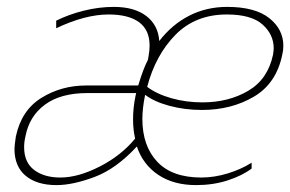

<svg xmlns="http://www.w3.org/2000/svg" viewBox="-20 -527 842 557"><path d="M22 -95Q22 -105 26 -131Q42 -207 100 -243Q158 -279 230 -279H381Q396 -329 409 -353L411 -364Q414 -381 414 -395Q414 -440 383.5 -462.5Q353 -485 295 -485Q227 -485 143 -445V-467Q179 -485 223 -496Q267 -507 310 -507Q370 -507 404.5 -480.5Q439 -454 442 -408Q479 -456 529 -481.5Q579 -507 639 -507Q720 -507 761 -474.5Q802 -442 802 -394Q802 -381 799 -369Q782 -285 716.5 -246.5Q651 -208 566 -208Q516 -208 471.5 -220Q427 -232 401 -252Q393 -212 393 -182Q393 -104 436 -58Q479 -12 564 -12Q602 -12 641 -24Q680 -36 710 -55V-38Q682 -17 640 -3.5Q598 10 549 10Q484 10 439.5 -19.5Q395 -49 377 -102Q317 -37 254 -13.5Q191 10 144 10Q87 10 54.5 -17Q22 -44 22 -95ZM772 -368Q774 -380 774 -387Q774 -427 741.5 -456Q709 -485 638 -485Q547 -485 489 -426Q431 -367 407 -275Q435 -254 477.5 -242Q520 -230 567 -230Q643 -230 700 -263.5Q757 -297 772 -368ZM372 -125Q366 -151 366 -181Q366 -214 373 -248L375 -257H233Q156 -257 110.5 -223.5Q65 -190 54 -132Q50 -116 50 -100Q50 -56 79 -34Q108 -12 155 -12Q207 -12 269.5 -44Q332 -76 372 -125Z"/></svg>

Font: Trirong Thin
Style: Italic
Weight: 250
Italic angle: -12°
Designer: Katatrad Team
Foundry: CadsonDemak
Version: Version 1.001